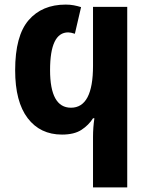

<svg xmlns="http://www.w3.org/2000/svg" viewBox="-20 -576 640 836"><path d="M534 240V-546H385V-289Q385 -107 289 -107Q198 -107 198 -271Q198 -435 277 -435Q288 -435 306 -429L333 -545Q317 -550 301 -553Q285 -556 266 -556Q163 -556 104.5 -488Q46 -420 46 -270Q46 -133 100.5 -61.5Q155 10 250 10Q303 10 334.5 -10.5Q366 -31 385 -61H391Q385 -21 385 21V240Z"/></svg>

Font: Noto Sans Mono UI
Style: Bold
Weight: 700
Designer: Monotype Design team
Foundry: Monotype Imaging Inc.
Version: 1.000